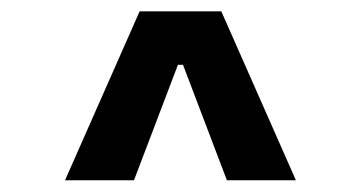

<svg xmlns="http://www.w3.org/2000/svg" viewBox="-20 -713 626 333"><path d="M92.8 -400.4 222.2 -693.4H363.8L493.2 -400.4H373.5L297.4 -600.6H288.6L212.4 -400.4Z"/></svg>

Font: Cascadia Mono NF SemiBold
Style: Regular
Weight: 600
Monospace: yes
Designer: Aaron Bell
Foundry: Saja Typeworks
Version: Version 2404.023; ttfautohint (v1.8.4)